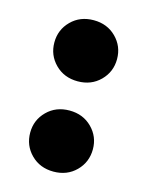

<svg xmlns="http://www.w3.org/2000/svg" viewBox="-80 -509 441 574"><g transform="rotate(15 140.0 -222.0)"><path d="M140 -177Q182 -177 209.5 -149.5Q237 -122 237 -83Q237 -43 209.5 -15.5Q182 12 140 12Q98 12 70.5 -15.5Q43 -43 43 -83Q43 -122 70.5 -149.5Q98 -177 140 -177ZM140 -456.5Q182 -456.5 209.5 -429Q237 -401.5 237 -362Q237 -322.5 209.5 -295Q182 -267.5 140 -267.5Q98 -267.5 70.5 -295Q43 -322.5 43 -362Q43 -401.5 70.5 -429Q98 -456.5 140 -456.5Z"/></g></svg>

Font: Newsreader 24pt ExtraBold
Style: Regular
Weight: 800
Designer: Hugues Gentile
Foundry: Production Type
Version: Version 1.003